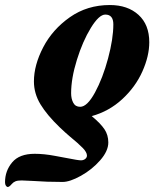

<svg xmlns="http://www.w3.org/2000/svg" viewBox="-127 -457 622 764"><path d="M-107 268Q-107 223 -78.5 189Q-50 155 11 155Q48 155 90.5 163Q133 171 139 172Q184 181 195 181Q205 181 212 175.5Q219 170 219 162Q219 149 202 131.5Q185 114 152 87Q143 79 132.5 70Q122 61 111 50Q60 1 34 -42Q8 -85 8 -133Q8 -198 45 -269Q82 -340 151 -388.5Q220 -437 310 -437Q381 -437 424 -398Q467 -359 467 -289Q467 -234 439.5 -172.5Q412 -111 359.5 -62.5Q307 -14 238 5Q273 34 288.5 57Q304 80 304 110Q304 144 271.5 181Q239 218 195 242.5Q151 267 122 267Q58 267 4 263Q-30 261 -41 261Q-57 261 -65.5 264.5Q-74 268 -80 275Q-90 287 -96 287Q-100 287 -103.5 282Q-107 277 -107 268ZM324 -360Q324 -399 292 -399Q267 -399 234.5 -346Q202 -293 179 -219Q156 -145 156 -86Q156 -64 164.5 -48Q173 -32 192 -32Q220 -32 251 -89Q282 -146 303 -224.5Q324 -303 324 -360Z"/></svg>

Font: EB Garamond ExtraBold
Style: Italic
Weight: 800
Italic angle: -17.2°
Designer: Georg Duffner and Octavio Pardo
Foundry: Georg Duffner
Version: Version 1.000